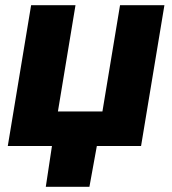

<svg xmlns="http://www.w3.org/2000/svg" viewBox="-20 -559 659 735"><path d="M9.8 0 99.1 -539.1H269L201.7 -132.3H372.1L439.5 -539.1H609.4L520 0ZM155.3 156.2 183.6 -31.2H356.4L322.3 156.2Z"/></svg>

Font: Inter 18pt ExtraBold
Style: Italic
Weight: 800
Italic angle: -9.3988°
Designer: Rasmus Andersson
Foundry: rsms
Version: Version 4.001;git-66647c0bb